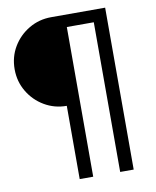

<svg xmlns="http://www.w3.org/2000/svg" viewBox="-91 -800 799 981"><g transform="rotate(-10 308.0 -310.0)"><path d="M242.3 -270Q179.3 -270 126.8 -301Q74.3 -332 43.3 -384.5Q12.3 -437 12.3 -500Q12.3 -564 43.3 -616Q74.3 -668 126.8 -699Q179.3 -730 242.3 -730H522.4V110H452.3V-666.6H312.4V110H242.3Z"/></g></svg>

Font: M PLUS 2 Thin
Style: Regular
Weight: 100
Designer: Coji Morishita
Foundry: UNDERFOREST DESIGN
Version: Version 1.001